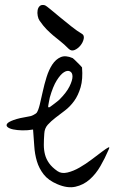

<svg xmlns="http://www.w3.org/2000/svg" viewBox="-20 -761 478 785"><path d="M214.8 -7.8Q177.7 -23.4 158.7 -47.9Q139.6 -72.3 130.9 -101.6Q122.1 -130.9 120.1 -164.1Q118.2 -197.3 115.2 -231.4Q92.8 -227.5 71.3 -228Q49.8 -228.5 33.7 -231.9Q17.6 -235.4 10.7 -241.7Q3.9 -248 9.3 -255.4Q14.6 -262.7 36.1 -270.5Q57.6 -278.3 99.6 -285.2Q105.5 -285.2 116.7 -291Q127.9 -296.9 129.9 -299.8Q136.7 -309.6 142.6 -333.5Q148.4 -357.4 154.8 -386.7Q161.1 -416 170.4 -445.8Q179.7 -475.6 193.8 -497.1Q208 -518.6 228 -527.3Q248 -536.1 277.3 -523.4Q280.3 -521.5 285.6 -516.1Q291 -510.7 296.9 -504.9Q302.7 -499 308.1 -493.7Q313.5 -488.3 315.4 -485.4Q319.3 -437.5 309.6 -404.3Q299.8 -371.1 283.2 -348.1Q266.6 -325.2 246.1 -309.6Q225.6 -293.9 207 -279.8Q188.5 -265.6 175.3 -251Q162.1 -236.3 161.1 -214.8Q159.2 -189.5 159.2 -168.5Q159.2 -147.5 164.1 -128.9Q168.9 -110.4 180.7 -93.8Q192.4 -77.1 214.8 -61.5Q231.4 -49.8 255.9 -55.7Q280.3 -61.5 305.7 -76.2Q331.1 -90.8 355.5 -109.4Q379.9 -127.9 397.5 -141.1Q415 -154.3 422.9 -158.2Q430.7 -162.1 422.9 -146.5Q409.2 -114.3 390.6 -82Q372.1 -49.8 346.7 -27.3Q321.3 -4.9 288.6 2.4Q255.9 9.8 214.8 -7.8ZM183.6 -362.3Q182.6 -357.4 179.7 -342.8Q176.8 -328.1 176.8 -323.2Q177.7 -322.3 180.2 -322.3Q182.6 -322.3 183.6 -323.2Q186.5 -325.2 192.4 -329.6Q198.2 -334 204.1 -338.4Q210 -342.8 215.3 -347.2Q220.7 -351.6 222.7 -353.5Q252 -382.8 264.2 -407.7Q276.4 -432.6 276.4 -448.2Q276.4 -463.9 266.1 -469.2Q255.9 -474.6 241.7 -465.8Q227.5 -457 211.9 -432.1Q196.3 -407.2 183.6 -362.3ZM260.7 -561.5Q241.2 -581.1 226.1 -592.8Q210.9 -604.5 197.8 -615.7Q184.6 -627 170.9 -640.6Q157.2 -654.3 141.6 -676.8Q136.7 -683.6 134.3 -695.8Q131.8 -708 133.8 -719.2Q135.7 -730.5 143.1 -736.8Q150.4 -743.2 164.1 -739.3Q168.9 -737.3 186.5 -722.7Q204.1 -708 226.1 -689.9Q248 -671.9 272 -652.8Q295.9 -633.8 314.5 -623Q325.2 -617.2 322.3 -602.5Q319.3 -587.9 309.1 -575.2Q298.8 -562.5 285.2 -556.6Q271.5 -550.8 260.7 -561.5Z"/></svg>

Font: Give You Glory
Style: Regular
Weight: 400
Designer: Kimberly Geswein
Foundry: Kimberly Geswein
Version: Version 1.002